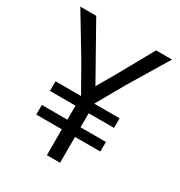

<svg xmlns="http://www.w3.org/2000/svg" viewBox="-179 -891 940 1005"><g transform="rotate(30 291.5 -388.5)"><path d="M97.2 -222.2H251.5V-307.1H97.2V-365.2H251.5L157.7 -530.3L14.2 -768.6H110.4L291 -447.3L358.9 -564.9L472.2 -768.6H568.4L424.8 -530.3L331.1 -365.2H484.4V-307.1H331.1V-222.2H484.4V-164.1H331.1V-7.8H251.5V-164.1H97.2Z"/></g></svg>

Font: Duru Sans
Style: Regular
Weight: 400
Designer: Onur Yazõcõgil
Foundry: Onur Yazõcõgil
Version: Version 1.001